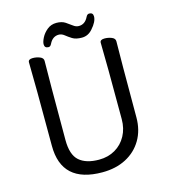

<svg xmlns="http://www.w3.org/2000/svg" viewBox="-129 -977 968 1102"><g transform="rotate(-15 355.0 -426.0)"><path d="M343 24Q101 24 101 -198Q101 -586 98 -695Q98 -713 125 -713Q147 -713 167 -705Q187 -697 187 -680Q185 -584 185 -210Q185 -122 225.5 -86.5Q266 -51 343 -51Q397 -51 439 -75.5Q481 -100 504.5 -143.5Q528 -187 528 -242Q528 -595 525 -697Q525 -715 552 -715Q574 -715 594 -707Q614 -699 614 -682Q612 -594 612 -230Q612 -154 578 -96.5Q544 -39 483.5 -7.5Q423 24 343 24ZM230 -750Q206 -750 206 -773Q206 -788 218 -811.5Q230 -835 253 -854Q276 -873 308 -873Q340 -873 360.5 -859.5Q381 -846 396.5 -834Q412 -822 429 -822Q466 -822 485 -861Q492 -876 504 -876Q527 -876 527 -853Q527 -822 492 -783Q466 -753 429 -753Q393 -753 372.5 -766Q352 -779 336.5 -791.5Q321 -804 304 -804Q267 -804 248 -765Q241 -750 230 -750Z"/></g></svg>

Font: LXGW WenKai Lite
Style: Bold
Weight: 700
Designer: LXGW / Fontworks Inc.
Foundry: LXGW / Fontworks Inc.
Version: Version 1.330;April 28, 2024